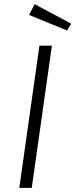

<svg xmlns="http://www.w3.org/2000/svg" viewBox="-20 -905 363 925"><path d="M133 0H73L170 -685H230ZM323 -791 303 -758 120 -833 147 -885Z"/></svg>

Font: Fira Sans Light
Style: Italic
Weight: 300
Italic angle: -8°
Designer: bBox Type GmbH & Carrois Corporate GbR & Edenspiekermann AG
Foundry: bBox Type GmbH & Carrois Corporate GbR & Edenspiekermann AG
Version: Version 4.301